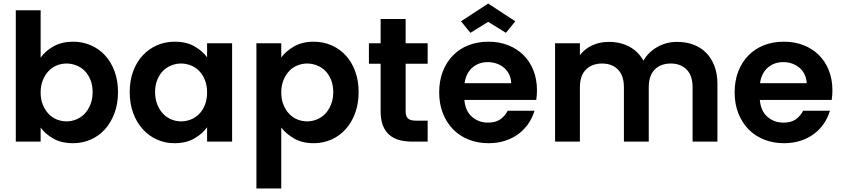

<svg xmlns="http://www.w3.org/2000/svg" viewBox="-20 -798 4744 1082"><path d="M209 -473Q235 -511 282 -537Q329 -563 392 -563Q445 -563 491.5 -543Q538 -523 572 -486Q606 -449 625.5 -396.5Q645 -344 645 -279Q645 -214 625.5 -161Q606 -108 572 -70Q538 -32 491.5 -11.5Q445 9 392 9Q326 9 280.5 -17Q235 -43 209 -79V0H69V-740H209ZM502 -279Q502 -318 489.5 -348.5Q477 -379 457 -399Q437 -419 410 -429.5Q383 -440 355 -440Q327 -440 300.5 -429.5Q274 -419 254 -398Q234 -377 221.5 -346.5Q209 -316 209 -277Q209 -238 221.5 -207.5Q234 -177 254 -156Q274 -135 300.5 -124.5Q327 -114 355 -114Q383 -114 410 -125Q437 -136 457 -157Q477 -178 489.5 -209Q502 -240 502 -279Z M711 -279Q711 -344 730.5 -396.5Q750 -449 784.5 -486Q819 -523 865 -543Q911 -563 964 -563Q1031 -563 1076.5 -536.5Q1122 -510 1147 -475V-554H1288V0H1147V-81Q1122 -45 1075.5 -18Q1029 9 963 9Q910 9 864.5 -11.5Q819 -32 784.5 -70Q750 -108 730.5 -161Q711 -214 711 -279ZM1147 -277Q1147 -316 1135 -346.5Q1123 -377 1102.5 -398Q1082 -419 1055.5 -429.5Q1029 -440 1000 -440Q972 -440 945.5 -429.5Q919 -419 899 -399Q879 -379 866.5 -348.5Q854 -318 854 -279Q854 -240 866.5 -209Q879 -178 899 -157Q919 -136 945.5 -125Q972 -114 1000 -114Q1029 -114 1055.5 -124.5Q1082 -135 1102.5 -156Q1123 -177 1135 -207.5Q1147 -238 1147 -277Z M1565 -474Q1590 -509 1636.5 -536Q1683 -563 1748 -563Q1801 -563 1847.5 -543Q1894 -523 1928 -486Q1962 -449 1981.5 -396.5Q2001 -344 2001 -279Q2001 -214 1981.5 -161Q1962 -108 1928 -70Q1894 -32 1847.5 -11.5Q1801 9 1748 9Q1682 9 1636.5 -18Q1591 -45 1565 -79V264H1425V-554H1565ZM1858 -279Q1858 -318 1845.5 -348.5Q1833 -379 1813 -399Q1793 -419 1766 -429.5Q1739 -440 1711 -440Q1683 -440 1656.5 -429.5Q1630 -419 1610 -398Q1590 -377 1577.5 -346.5Q1565 -316 1565 -277Q1565 -238 1577.5 -207.5Q1590 -177 1610 -156Q1630 -135 1656.5 -124.5Q1683 -114 1711 -114Q1739 -114 1766 -125Q1793 -136 1813 -157Q1833 -178 1845.5 -209Q1858 -240 1858 -279Z M2125 -439H2059V-554H2125V-691H2266V-554H2390V-439H2266V-171Q2266 -143 2279 -130.5Q2292 -118 2325 -118H2390V0H2302Q2262 0 2229.5 -9Q2197 -18 2173.5 -38.5Q2150 -59 2137.5 -91.5Q2125 -124 2125 -172Z M2729 -448Q2678 -448 2642 -417Q2606 -386 2598 -329H2861Q2860 -356 2849.5 -378Q2839 -400 2821 -415.5Q2803 -431 2779.5 -439.5Q2756 -448 2729 -448ZM2992 -174Q2981 -136 2958.5 -102.5Q2936 -69 2903 -44Q2870 -19 2827 -5Q2784 9 2733 9Q2673 9 2622 -11Q2571 -31 2534 -68.5Q2497 -106 2476 -159Q2455 -212 2455 -277Q2455 -343 2475.5 -395.5Q2496 -448 2532.5 -485.5Q2569 -523 2620 -543Q2671 -563 2733 -563Q2793 -563 2843 -543.5Q2893 -524 2929.5 -488Q2966 -452 2986 -401.5Q3006 -351 3006 -289Q3006 -275 3005 -262Q3004 -249 3002 -235H2597Q2602 -173 2639.5 -140Q2677 -107 2730 -107Q2775 -107 2801 -126.5Q2827 -146 2841 -174ZM2884 -678 2831 -613 2731 -675 2631 -613 2578 -678 2731 -778Z M3883 -306Q3883 -372 3849.5 -406Q3816 -440 3760 -440Q3703 -440 3669.5 -406Q3636 -372 3636 -306V0H3496V-306Q3496 -372 3462.5 -406Q3429 -440 3373 -440Q3316 -440 3282 -406Q3248 -372 3248 -306V0H3108V-554H3248V-487Q3274 -522 3316.5 -542Q3359 -562 3411 -562Q3476 -562 3526.5 -535Q3577 -508 3606 -456Q3633 -504 3684 -533Q3735 -562 3796 -562Q3846 -562 3887.5 -546.5Q3929 -531 3959 -501Q3989 -471 4006 -426.5Q4023 -382 4023 -325V0H3883Z M4394 -448Q4343 -448 4307 -417Q4271 -386 4263 -329H4526Q4525 -356 4514.5 -378Q4504 -400 4486 -415.5Q4468 -431 4444.5 -439.5Q4421 -448 4394 -448ZM4657 -174Q4646 -136 4623.5 -102.5Q4601 -69 4568 -44Q4535 -19 4492 -5Q4449 9 4398 9Q4338 9 4287 -11Q4236 -31 4199 -68.5Q4162 -106 4141 -159Q4120 -212 4120 -277Q4120 -343 4140.5 -395.5Q4161 -448 4197.5 -485.5Q4234 -523 4285 -543Q4336 -563 4398 -563Q4458 -563 4508 -543.5Q4558 -524 4594.5 -488Q4631 -452 4651 -401.5Q4671 -351 4671 -289Q4671 -275 4670 -262Q4669 -249 4667 -235H4262Q4267 -173 4304.5 -140Q4342 -107 4395 -107Q4440 -107 4466 -126.5Q4492 -146 4506 -174Z"/></svg>

Font: SVN-Poppins SemiBold
Style: Regular
Weight: 600
Designer: Ninad Kale (Devanagari), Jonny Pinhorn (Latin)
Foundry: Indian Type Foundry
Version: Version 3.002 2017